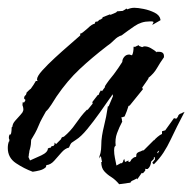

<svg xmlns="http://www.w3.org/2000/svg" viewBox="-22 -453 494 493"><path d="M284 20Q274 8 263.5 1.5Q253 -5 245.5 -13.5Q238 -22 238 -37H240L237 -52L234 -49L232 -46Q233 -50 234 -53.5Q235 -57 236 -60Q237 -65 237.5 -69.5Q238 -74 238 -79Q238 -92 240 -104.5Q242 -117 245 -129Q248 -141 250.5 -153.5Q253 -166 255 -180H257L268 -206L267 -211Q265 -207 264 -206Q263 -204 261 -202Q250 -186 234 -163.5Q218 -141 202 -121.5Q186 -102 173 -94Q165 -89 162 -86.5Q159 -84 155 -74Q145 -72 135.5 -61Q126 -50 117 -40Q108 -30 97 -29L96 -24Q90 -18 80 -15.5Q70 -13 62 -12Q40 -20 19 -34Q-2 -48 -2 -73Q-2 -83 1 -90H2V-95Q0 -98 1 -103Q2 -108 4 -108L5 -107Q7 -110 7.5 -117Q8 -124 8 -126L10 -128Q10 -135 17 -143Q24 -151 30.5 -158Q37 -165 37 -168Q38 -169 38 -171Q38 -176 37 -179Q35 -183 36 -186V-190H40L43 -195V-197Q40 -199 40 -200V-202Q40 -205 42 -207L45 -210V-211Q45 -212 46 -213V-215L51 -220Q55 -224 57 -225Q65 -236 70 -245H74L75 -244Q74 -246 73.5 -247Q73 -248 73 -249Q73 -257 86.5 -272Q100 -287 119 -304.5Q138 -322 156 -337.5Q174 -353 184 -362V-367H186Q190 -369 194.5 -373Q199 -377 204 -381Q214 -391 221 -392L223 -397L229 -398Q230 -399 231 -400Q232 -401 233 -402Q235 -403 236 -403Q237 -403 238 -404L239 -405L241 -406V-407Q241 -407 241 -407.5Q241 -408 242 -409L260 -416L262 -415L276 -421L279 -424H280L293 -425L300 -429L302 -431V-430L303 -431L305 -429Q314 -433 323 -433Q332 -433 347 -430Q362 -427 375 -420.5Q388 -414 390 -403V-401L369 -389Q371 -394 372 -395V-396Q372 -398 368 -398H362Q341 -398 323.5 -386Q306 -374 290 -362Q281 -360 271 -350Q261 -340 253 -335Q214 -305 182.5 -275.5Q151 -246 123 -205Q118 -197 110 -184.5Q102 -172 96 -167Q91 -158 86 -149Q81 -140 77 -130Q73 -120 68 -111Q63 -102 58 -94Q58 -82 55 -71Q53 -65 53 -61Q52 -58 52 -55Q52 -52 51 -50L55 -41Q67 -46 84 -54Q101 -62 101 -72Q107 -74 107 -74H109V-76Q111 -78 112 -78H115L118 -82V-87L122 -83L135 -96Q135 -101 142 -102Q159 -116 172 -135Q179 -145 186 -154Q193 -163 201 -171H203L216 -187L215 -191L229 -209H231Q233 -215 237 -221L240 -219L248 -230L247 -231Q252 -239 258 -247Q264 -255 270 -262Q276 -270 281.5 -278Q287 -286 292 -294Q292 -301 297 -307Q302 -313 310 -313L317 -311Q321 -318 321 -333Q326 -332 329 -335Q329 -335 335 -337V-335L343 -332Q347 -334 349 -334Q357 -334 365 -329.5Q373 -325 379 -320Q379 -318 380 -319Q380 -320 381 -320H386Q399 -320 399 -309V-306Q394 -299 389.5 -292Q385 -285 381 -278Q373 -264 359 -253V-251L343 -228L345 -224L311 -182L308 -181Q306 -174 303.5 -167.5Q301 -161 298 -154L289 -151Q291 -149 291 -146Q291 -142 292 -141Q284 -126 278.5 -111Q273 -96 275 -79Q272 -77 271.5 -73.5Q271 -70 271 -67Q271 -62 271.5 -57.5Q272 -53 273 -48Q274 -43 275 -38Q276 -33 277 -28L288 -34H291L292 -35L294 -38Q294 -41 297 -45L299 -37L308 -41V-37H309Q313 -37 315 -43Q317 -45 320 -47.5Q323 -50 327 -50L328 -52V-55Q328 -60 335 -63Q339 -64 341.5 -65.5Q344 -67 346 -67H347L373 -93H374Q376 -96 382.5 -101.5Q389 -107 394 -109V-116L401 -118H402L425 -150Q425 -149 427 -149Q429 -149 430 -148Q431 -148 433.5 -151.5Q436 -155 436 -157Q437 -158 438.5 -159.5Q440 -161 444 -162Q447 -164 449 -164.5Q451 -165 452 -166Q441 -145 432.5 -128Q424 -111 416 -94Q408 -77 398 -61.5Q388 -46 373 -31L369 -35L376 -44L375 -50L373 -49V-45L366 -38Q365 -25 357 -19H353L351 -20V-15L345 -8L342 -9L330 8V5L328 6Q326 7 324 8Q322 9 320 10Q314 12 313 16ZM384 -59Q384 -62 385 -63L387 -66L383 -65H384L381 -60L382 -61Z"/></svg>

Font: Water Brush
Style: Regular
Weight: 400
Designer: Robert E. Leuschke
Foundry: Robert E. Leuschke
Version: Version 1.010; ttfautohint (v1.8.4.7-5d5b)